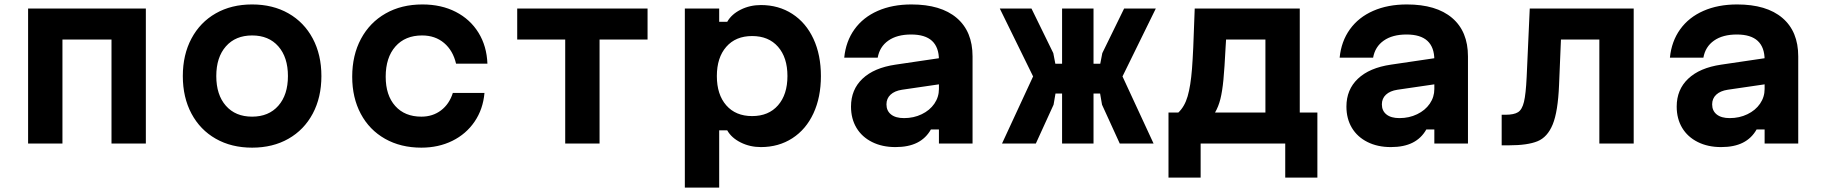

<svg xmlns="http://www.w3.org/2000/svg" viewBox="-20 -652 8290 872"><path d="M107.6 -613.1H642.4V0H486.4V-472.3H263.6V0H107.6Z M810.3 -306.6Q810.3 -403.4 849.6 -477.1Q888.9 -550.8 959.9 -591.3Q1030.9 -631.8 1124.9 -631.8Q1218.9 -631.8 1290 -591.3Q1361.1 -550.8 1400.4 -477.1Q1439.7 -403.4 1439.7 -306.6Q1439.7 -209.7 1400.4 -136Q1361.1 -62.3 1290.1 -21.9Q1219.1 18.6 1125.1 18.6Q1031.1 18.6 960 -21.9Q888.9 -62.3 849.6 -136Q810.3 -209.7 810.3 -306.6ZM1287.7 -306.6Q1287.7 -391.8 1244.2 -441.4Q1200.7 -491 1125.1 -491Q1049.5 -491 1005.9 -441.4Q962.3 -391.8 962.3 -306.6Q962.3 -221.3 1005.8 -171.8Q1049.3 -122.2 1124.9 -122.2Q1200.5 -122.2 1244.1 -171.8Q1287.7 -221.3 1287.7 -306.6Z M1579.6 -303.6Q1579.6 -401.2 1619.4 -475.5Q1659.2 -549.8 1731.2 -590.8Q1803.1 -631.8 1898.3 -631.8Q1984.3 -631.8 2049.9 -598.1Q2115.5 -564.4 2153.1 -503.5Q2190.7 -442.7 2193.7 -362.7H2051.3Q2037.3 -422.5 1996.9 -456.7Q1956.5 -491 1897 -491Q1820.1 -491 1775.9 -440.9Q1731.7 -390.7 1731.7 -303.6Q1731.7 -219.1 1775.1 -170.6Q1818.4 -122.2 1893.6 -122.2Q1945.2 -122.2 1982.9 -150.7Q2020.6 -179.3 2036.6 -229.8H2180.3Q2173.9 -156.1 2135.5 -99.7Q2097.1 -43.3 2034.3 -12.3Q1971.5 18.6 1893.8 18.6Q1799.9 18.6 1728.7 -21.7Q1657.5 -62 1618.6 -135Q1579.6 -208 1579.6 -303.6Z M2547 -472.3H2329V-613.1H2921V-472.3H2703V0H2547Z M3090.3 -613.1H3246.3V-553.1H3282.9Q3302.1 -587.1 3343.9 -608.1Q3385.7 -629.1 3435.7 -629.1Q3516.5 -629.1 3578.6 -588.8Q3640.7 -548.5 3674.5 -475.5Q3708.3 -402.5 3708.3 -306.5Q3708.3 -210.4 3674.5 -137.4Q3640.7 -64.3 3578.6 -24.2Q3516.5 16 3435.7 16Q3385.9 16 3343.9 -5Q3301.9 -26 3282.9 -60H3246.3V200H3090.3ZM3556.3 -306.7Q3556.3 -390.8 3513.5 -439.6Q3470.8 -488.3 3396 -488.3Q3321.2 -488.3 3278.5 -439.4Q3235.7 -390.5 3235.7 -306.5Q3235.7 -222.4 3278.5 -173.6Q3321.2 -124.8 3396 -124.8Q3470.8 -124.8 3513.5 -173.7Q3556.3 -222.6 3556.3 -306.7Z M4255 -270.5 4076.5 -244.4Q4043.1 -239.3 4024.5 -222Q4006 -204.6 4006 -178.1Q4006 -148.7 4026.8 -132.2Q4047.5 -115.6 4085.9 -115.6Q4129.7 -115.6 4166.1 -133.2Q4202.6 -150.7 4223.5 -181Q4244.3 -211.3 4244.3 -247.8V-380Q4244.3 -437.1 4213.1 -466.2Q4181.8 -495.3 4118 -495.3Q4053.9 -495.3 4014.4 -467.5Q3975 -439.8 3966.2 -390H3814.2Q3821.5 -464.3 3860.8 -518.9Q3900.1 -573.5 3966.4 -602.6Q4032.7 -631.8 4119.4 -631.8Q4253.2 -631.8 4325.1 -570.5Q4397 -509.2 4397 -395.9V0H4244.3V-63.9H4207.8Q4185.3 -24 4145.6 -4Q4105.9 16 4046.9 16Q3986.5 16 3940.6 -7Q3894.6 -30 3869.8 -71.4Q3845 -112.9 3845 -167.9Q3845 -245.2 3897.3 -294.6Q3949.5 -344.1 4047.1 -358.4L4255 -389.1Z M4985 -176.5 4976.3 -227.2H4936.4V-362.6H4977L4986.3 -410.7L5085.3 -613.1H5229.2L5078 -304.9L5219.2 0H5065.6ZM4672 -304.9 4520.8 -613.1H4664.7L4763.7 -410.7L4773 -362.6H4813.6V-227.2H4773.7L4765 -176.5L4684.4 0H4530.8ZM4803.6 -613.1H4946.4V0H4803.6Z M5286.9 -140.8H5331.5Q5360.2 -167.6 5373.9 -214.9Q5387.6 -262.2 5393.6 -338.9Q5399.6 -415.6 5404.6 -575.6Q5405.6 -594.4 5406 -613.1H5883.1V-140.8H5963.1V154.6H5817.1V0H5432.9V154.6H5286.9ZM5727.1 -140.8V-472.3H5548.4L5546.4 -439.9Q5541.4 -342.1 5536.4 -289.6Q5531.3 -237.1 5522.6 -202.3Q5513.9 -167.6 5498.2 -140.8Z M6505 -270.5 6326.5 -244.4Q6293.1 -239.3 6274.5 -222Q6256 -204.6 6256 -178.1Q6256 -148.7 6276.8 -132.2Q6297.5 -115.6 6335.9 -115.6Q6379.7 -115.6 6416.1 -133.2Q6452.6 -150.7 6473.5 -181Q6494.3 -211.3 6494.3 -247.8V-380Q6494.3 -437.1 6463.1 -466.2Q6431.8 -495.3 6368 -495.3Q6303.9 -495.3 6264.4 -467.5Q6225 -439.8 6216.2 -390H6064.2Q6071.5 -464.3 6110.8 -518.9Q6150.1 -573.5 6216.4 -602.6Q6282.7 -631.8 6369.4 -631.8Q6503.2 -631.8 6575.1 -570.5Q6647 -509.2 6647 -395.9V0H6494.3V-63.9H6457.8Q6435.3 -24 6395.6 -4Q6355.9 16 6296.9 16Q6236.5 16 6190.6 -7Q6144.6 -30 6119.8 -71.4Q6095 -112.9 6095 -167.9Q6095 -245.2 6147.3 -294.6Q6199.5 -344.1 6297.1 -358.4L6505 -389.1Z M6800.1 -130.8H6816.9Q6855.9 -130.8 6874.4 -142.5Q6892.9 -154.1 6901.4 -189.4Q6909.9 -224.7 6913.6 -302.6L6927.6 -613.1H7399.7V0H7243.7V-472.3H7069.3L7060.7 -266Q7055.7 -144.9 7031.9 -86.9Q7008.1 -28.9 6962.8 -10.5Q6917.6 8 6833.4 8H6800.1Z M8005 -270.5 7826.5 -244.4Q7793.1 -239.3 7774.5 -222Q7756 -204.6 7756 -178.1Q7756 -148.7 7776.8 -132.2Q7797.5 -115.6 7835.9 -115.6Q7879.7 -115.6 7916.1 -133.2Q7952.6 -150.7 7973.5 -181Q7994.3 -211.3 7994.3 -247.8V-380Q7994.3 -437.1 7963.1 -466.2Q7931.8 -495.3 7868 -495.3Q7803.9 -495.3 7764.4 -467.5Q7725 -439.8 7716.2 -390H7564.2Q7571.5 -464.3 7610.8 -518.9Q7650.1 -573.5 7716.4 -602.6Q7782.7 -631.8 7869.4 -631.8Q8003.2 -631.8 8075.1 -570.5Q8147 -509.2 8147 -395.9V0H7994.3V-63.9H7957.8Q7935.3 -24 7895.6 -4Q7855.9 16 7796.9 16Q7736.5 16 7690.6 -7Q7644.6 -30 7619.8 -71.4Q7595 -112.9 7595 -167.9Q7595 -245.2 7647.3 -294.6Q7699.5 -344.1 7797.1 -358.4L8005 -389.1Z"/></svg>

Font: Martian Mono sWd Rg
Style: Regular
Weight: 400
Width: 6
Monospace: yes
Designer: Roman Shamin
Foundry: Evil Martians
Version: Version 1.000